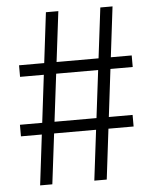

<svg xmlns="http://www.w3.org/2000/svg" viewBox="-55 -846 711 893"><g transform="rotate(-5 300.0 -400.0)"><path d="M349 0 447 -800H504L407 0ZM27 -235V-289H553V-235ZM96 0 193 -800H251L153 0ZM47 -511V-565H573V-511Z"/></g></svg>

Font: Victor Mono Thin ExtraLight
Style: Regular
Weight: 250
Monospace: yes
Version: Version 1.561;gftools[0.9.30]